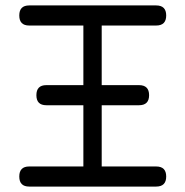

<svg xmlns="http://www.w3.org/2000/svg" viewBox="-20 -687 682 707"><path d="M87.5 0Q51 0 51 -37Q51 -74 87.5 -74H320.5L287 -41V-332.5L320.5 -299.5H150.5Q114 -299.5 114 -336.5Q114 -373.5 150.5 -373.5H320.5L287 -340V-626L320.5 -593H87.5Q51 -593 51 -630Q51 -667 87.5 -667H555Q592 -667 592 -630Q592 -593 555 -593H321.5L354.5 -626V-340L321.5 -373.5H492Q529 -373.5 529 -336.5Q529 -299.5 492 -299.5H321.5L354.5 -332.5V-41L321.5 -74H555Q592 -74 592 -37Q592 0 555 0Z"/></svg>

Font: Jura Light SemiBold
Style: Regular
Weight: 600
Version: Version 5.106